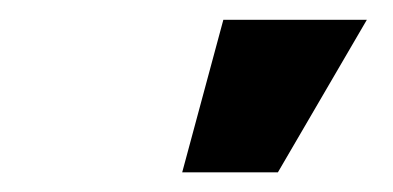

<svg xmlns="http://www.w3.org/2000/svg" viewBox="-20 -778 401 196"><path d="M166 -602.1 208 -757.8H354.5L263.7 -602.1Z"/></svg>

Font: Inter 20pt ExtraBold
Style: Italic
Weight: 800
Italic angle: -9.3988°
Version: Version 4.001;git-66647c0bb